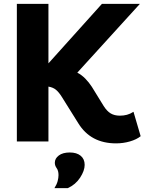

<svg xmlns="http://www.w3.org/2000/svg" viewBox="-20 -730 746 991"><path d="M67 0V-710H230V-403L506 -710H702L379 -355Q402 -343 420.5 -324Q439 -305 454 -282L515 -183Q532 -156 551.5 -144.5Q571 -133 599 -133Q618 -133 635 -137.5Q652 -142 669 -153L706 -27Q685 -10 650.5 0Q616 10 579 10Q448 10 384 -94L299 -230Q284 -254 269 -266.5Q254 -279 230 -283V0ZM261 241Q273 222 277.5 205Q282 188 282 174Q282 151 272.5 138Q263 125 263 110Q263 88 283.5 72.5Q304 57 340 57Q376 57 396.5 74Q417 91 417 121Q417 151 393.5 187Q370 223 330 241Z"/></svg>

Font: Livvic
Style: Bold
Weight: 700
Designer: Jacques Le Bailly, Baron von Fonthausen
Version: Version 1.001; ttfautohint (v1.8.2)